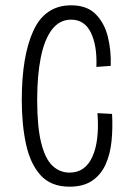

<svg xmlns="http://www.w3.org/2000/svg" viewBox="-20 -692 490 723"><path d="M242 11Q172 11 133 -32Q94 -75 78 -149Q62 -223 62 -315Q62 -482 106 -577Q150 -672 248 -672Q307 -672 340 -639Q373 -606 386 -554Q399 -502 397 -444L343 -440Q346 -521 322 -569.5Q298 -618 248 -618Q204 -618 175.5 -580.5Q147 -543 133.5 -475Q120 -407 120 -316Q120 -215 135 -154.5Q150 -94 177.5 -68Q205 -42 242 -42Q301 -42 328 -102Q355 -162 347 -266L402 -263Q405 -210 400 -160.5Q395 -111 377.5 -72.5Q360 -34 327 -11.5Q294 11 242 11Z"/></svg>

Font: Bricolage Grotesque 10pt Condensed ExtraLight
Style: Regular
Weight: 200
Width: 3
Designer: Mathieu Triay
Foundry: Atelier Triay
Version: Version 1.000; ttfautohint (v1.8.4.7-5d5b);gftools[0.9.32]